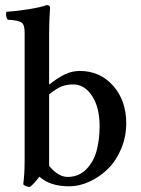

<svg xmlns="http://www.w3.org/2000/svg" viewBox="-20 -718 549 750"><path d="M171.9 -349.1V-69.8Q208 -26.9 244.1 -26.9Q287.1 -26.9 316.2 -55.9Q345.2 -85 357.2 -128.4Q369.1 -171.9 369.1 -226.1Q369.1 -298.3 339.6 -343.3Q310.1 -388.2 266.1 -388.2Q240.7 -388.2 220.7 -380.4Q200.7 -372.6 171.9 -349.1ZM70.8 2Q76.2 -38.6 76.2 -89.8V-591.8Q76.2 -621.6 64 -630.1Q51.8 -638.7 9.8 -641.1Q1 -653.8 4.9 -671.9Q44.4 -674.3 92.8 -682.1Q141.1 -689.9 162.1 -698.2Q175.8 -698.2 175.8 -687Q175.8 -686 175.3 -681.2Q174.8 -676.3 174.3 -667.2Q173.8 -658.2 173.3 -646.7Q172.9 -635.3 172.4 -618.2Q171.9 -601.1 171.9 -583V-387.2Q206.5 -415 234.4 -428Q262.2 -440.9 291 -440.9Q370.6 -440.9 421.9 -383.1Q473.1 -325.2 473.1 -236.8Q473.1 -183.6 453.1 -136.2Q433.1 -88.9 400.9 -57.6Q368.7 -26.4 329.1 -8.3Q289.6 9.8 250 9.8Q175.8 9.8 133.8 -27.8Q113.8 -1 97.2 12.2Q81.1 12.2 70.8 2Z"/></svg>

Font: Common Serif Medium
Style: Regular
Weight: 500
Designer: Philipp H. Poll, Khaled Hosny
Foundry: Stefan Peev, Context Ltd.
Version: Version 1.026